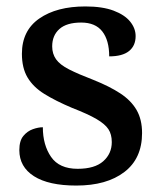

<svg xmlns="http://www.w3.org/2000/svg" viewBox="-20 -566 503 596"><path d="M217 10Q131 10 85.5 -19Q40 -48 40 -100Q40 -129 52.5 -144Q65 -159 82 -165Q99 -171 113 -171Q113 -116 138.5 -79Q164 -42 221 -42Q274 -42 300.5 -65.5Q327 -89 327 -125Q327 -149 316.5 -165Q306 -181 279.5 -196.5Q253 -212 204 -231Q152 -253 117.5 -274.5Q83 -296 65.5 -325.5Q48 -355 48 -399Q48 -471 102 -508.5Q156 -546 245 -546Q298 -546 332.5 -533Q367 -520 384 -499Q401 -478 401 -454Q401 -424 380.5 -407.5Q360 -391 319 -391Q319 -441 297.5 -468.5Q276 -496 232 -496Q187 -496 164.5 -476Q142 -456 142 -422Q142 -399 154 -382Q166 -365 194.5 -350.5Q223 -336 270 -318Q320 -298 353.5 -276Q387 -254 404 -224.5Q421 -195 421 -153Q421 -74 366 -32Q311 10 217 10Z"/></svg>

Font: Noto Serif Khojki Medium
Style: Regular
Weight: 500
Version: Version 2.003